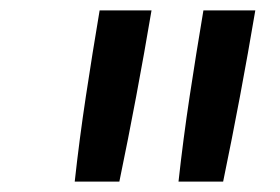

<svg xmlns="http://www.w3.org/2000/svg" viewBox="-20 -792 540 370"><path d="M124 -442Q133 -524 145.5 -606.5Q158 -689 172 -772H272Q258 -689 242.5 -606.5Q227 -524 210 -442ZM324 -442Q333 -524 345.5 -606.5Q358 -689 372 -772H472Q458 -689 442.5 -606.5Q427 -524 410 -442Z"/></svg>

Font: Iosevka Medium
Style: Italic
Weight: 500
Italic angle: -9°
Monospace: yes
Designer: Belleve Invis
Foundry: Belleve Invis
Version: Version 32.5.0; ttfautohint (v1.8.4)